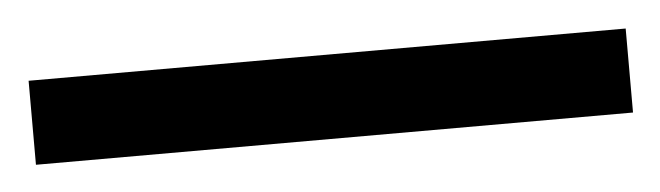

<svg xmlns="http://www.w3.org/2000/svg" viewBox="-28 -867 509 148"><g transform="rotate(-5 227.0 -792.5)"><path d="M458 -760H-4V-825H458Z"/></g></svg>

Font: Noto Sans Devanagari Condensed
Style: Regular
Weight: 400
Width: 3
Designer: Jelle Bosma - Monotype Design Team
Foundry: Monotype Imaging Inc.
Version: Version 2.004; ttfautohint (v1.8.4.7-5d5b)